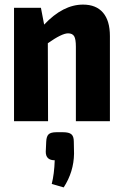

<svg xmlns="http://www.w3.org/2000/svg" viewBox="-20 -527 537 835"><path d="M341 -507Q398 -507 428 -472Q458 -437 458 -370V0H310V-324Q310 -357 302.5 -369.5Q295 -382 276 -382Q249 -382 188 -339L189 0H41V-493H158L172 -420Q254 -507 341 -507ZM226 48H254Q280 48 290.5 57Q301 66 301 89L302 141Q301 220 257 288L205 273Q216 230 218 170Q179 170 179 133L181 89Q182 66 191.5 57Q201 48 226 48Z"/></svg>

Font: exo2condensed_b
Style: Bold
Weight: 700
Width: 3
Designer: Natanael Gama
Version: Version 1.001;PS 001.001;hotconv 1.0.70;makeotf.lib2.5.58329